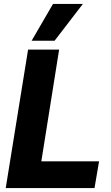

<svg xmlns="http://www.w3.org/2000/svg" viewBox="-20 -951 560 971"><path d="M9 0 122 -700H279L189 -135H481L458 0ZM140 -745 248 -931H399L256 -745Z"/></svg>

Font: Georama
Style: Bold Italic
Weight: 700
Italic angle: -9°
Designer: Jean-Baptiste Levee
Foundry: Production Type
Version: Version 1.000